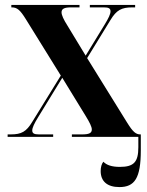

<svg xmlns="http://www.w3.org/2000/svg" viewBox="-20 -556 598 780"><path d="M11 0H196V-10H138C119 -10 111 -14 111 -26C111 -37 119 -54 135 -80L233 -240L328 -85C344 -59 353 -41 353 -30C353 -15 341 -10 314 -10H272V0H542V42C542 102 524 122 467 122C435 122 413 115 400 101C393 109 389 123 389 139C389 180 415 204 465 204C527 204 552 168 552 55V-10H550C532 -10 520 -20 497 -57L334 -320L429 -475C453 -515 474 -526 517 -526H529V-536H345V-526H402C421 -526 429 -522 429 -510C429 -499 421 -482 405 -456L328 -330L254 -452C238 -477 230 -495 230 -506C230 -520 241 -526 268 -526H303V-536H26V-526H28C50 -526 62 -515 85 -478L227 -249L111 -61C87 -21 67 -10 24 -10H11Z"/></svg>

Font: Noto Serif Display ExtraCondensed ExtraBold
Style: Regular
Weight: 800
Width: 2
Designer: Monotype Design Team
Foundry: Monotype Imaging Inc.
Version: Version 2.009